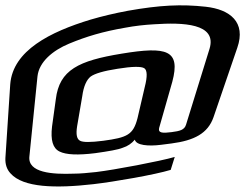

<svg xmlns="http://www.w3.org/2000/svg" viewBox="-74 -617 909 712"><path d="M559 13 574 -35C519 -19 350 13 282 21C253 24 225 27 199 27C121 30 28 24 35 -37L65 -334C71 -388 122 -430 182 -455C247 -482 308 -500 389 -514C426 -521 462 -525 498 -527C603 -534 732 -531 703 -436L616 -155C610 -135 593 -131 562 -127C530 -123 512 -123 516 -142L565 -314C596 -431 546 -446 377 -418C218 -392 146 -358 133 -249L119 -148C113 -97 122 -67 147 -55C171 -43 215 -41 279 -49C329 -56 364 -62 381 -69C400 -75 414 -85 426 -99C431 -78 476 -74 523 -80L562 -85C646 -96 697 -122 718 -183L806 -440C839 -535 779 -582 689 -592C598 -602 519 -598 400 -577C352 -568 305 -557 261 -544C113 -499 -26 -430 -36 -305L-54 -31C-55 -8 -49 11 -35 26C12 79 132 82 272 66C350 57 500 31 559 13ZM309 -95C262 -89 234 -89 223 -95C211 -101 207 -118 212 -149L231 -260C236 -297 247 -321 262 -333C277 -344 310 -354 362 -362C417 -371 450 -371 461 -364C472 -357 473 -334 463 -295L436 -179C420 -117 398 -107 309 -95Z"/></svg>

Font: Gamestation Warped
Style: Italic
Weight: 400
Designer: Jonas Hecksher
Foundry: Jonas Hecksher, Playtypeª, e-types AS
Version: Version 1.003